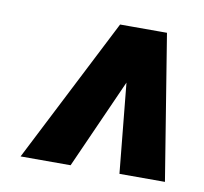

<svg xmlns="http://www.w3.org/2000/svg" viewBox="-51 -765 491 463"><g transform="rotate(10 194.5 -533.5)"><path d="M249 -579.1 149.4 -356H26.9L208 -710.9H299.3ZM269 -356 245.6 -594.7 241.7 -710.9H322.8L380.4 -356Z"/></g></svg>

Font: Roboto Condensed Black
Style: Italic
Weight: 900
Italic angle: -12°
Designer: Christian Robertson
Foundry: Google
Version: Version 3.008; 2023